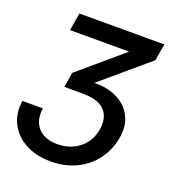

<svg xmlns="http://www.w3.org/2000/svg" viewBox="-134 -629 873 953"><g transform="rotate(20 303.0 -152.5)"><path d="M239.3 216.3Q162.1 216.3 105.7 186Q49.3 155.8 22.2 102.8Q-4.9 49.8 5.4 -18.1H113.3Q106.9 25.9 120.6 57.9Q134.3 89.8 165 107.2Q195.8 124.5 241.2 124.5Q285.2 124.5 322 107.4Q358.9 90.3 383.3 58.6Q407.7 26.9 414.6 -15.6Q421.9 -57.1 409.7 -88.6Q397.5 -120.1 364.5 -137.5Q331.5 -154.8 275.4 -154.8H176.8L189.9 -233.4L417 -427.2L417.5 -429.2H106.9L122.6 -522.5H571.3L556.2 -433.6L281.7 -200.2L282.2 -223.1Q365.2 -230 422.6 -204.3Q480 -178.7 506.3 -129.2Q532.7 -79.6 522 -14.2Q510.7 53.7 472.4 105.7Q434.1 157.7 374.5 187Q314.9 216.3 239.3 216.3Z"/></g></svg>

Font: Inter 28pt Medium
Style: Italic
Weight: 500
Italic angle: -9.3988°
Designer: Rasmus Andersson
Foundry: rsms
Version: Version 4.001;git-66647c0bb